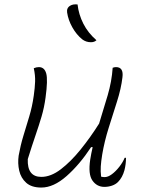

<svg xmlns="http://www.w3.org/2000/svg" viewBox="-20 -833 640 864"><path d="M132 -526Q144 -531 155 -531Q180 -531 188 -502.5Q196 -474 185 -394Q179 -349 167 -308.5Q155 -268 139.5 -223Q124 -178 105 -117Q102 -37 166 -37Q209 -37 254 -71.5Q299 -106 343 -160.5Q387 -215 426 -277Q446 -341 464.5 -404Q483 -467 487 -528Q495 -531 502 -531Q537 -531 531 -485Q525 -434 506.5 -376Q488 -318 469 -257.5Q450 -197 440 -138Q435 -107 433.5 -84.5Q432 -62 435 -38Q443 -36 451 -36Q466 -36 483.5 -49Q501 -62 517 -82.5Q533 -103 541 -123H547Q547 -94 540 -67Q531 -34 511 -14Q500 -3 483.5 2.5Q467 8 450 8Q416 8 396 -20.5Q376 -49 386 -115Q390 -141 397 -171H390Q338 -92 279.5 -40.5Q221 11 166 11Q122 11 98 -10.5Q74 -32 66.5 -65Q59 -98 64 -133Q72 -178 85 -221Q98 -264 111.5 -308.5Q125 -353 132 -403Q137 -438 138 -466Q139 -494 132 -526ZM329 -813Q334 -768 355 -726.5Q376 -685 414 -652Q405 -643 389 -643Q367 -643 350 -656Q324 -677 305.5 -710Q287 -743 282 -777Q279 -798 297 -808Q309 -815 329 -813Z"/></svg>

Font: Recursive Sn Csl St Lt
Style: Italic
Weight: 300
Italic angle: -15°
Version: Version 1.079;hotconv 1.0.112;makeotfexe 2.5.65598; ttfautoh